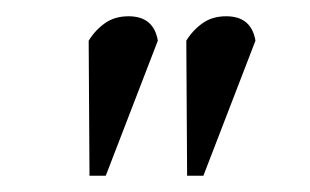

<svg xmlns="http://www.w3.org/2000/svg" viewBox="-20 -720 381 236"><path d="M209 -670Q217 -683 229 -691.5Q241 -700 258 -700Q289 -700 294 -670L230 -504H210ZM89 -670Q97 -683 109 -691.5Q121 -700 138 -700Q169 -700 174 -670L110 -504H90Z"/></svg>

Font: PTSerifItalic
Style: Italic
Weight: 400
Italic angle: -12°
Designer: A.Korolkova, O.Umpeleva, V.Yefimov
Foundry: ParaType Ltd
Version: Version 1.000W OFL